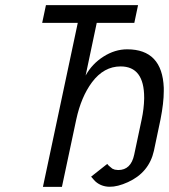

<svg xmlns="http://www.w3.org/2000/svg" viewBox="-20 -731 661 751"><path d="M543.9 -349.1Q543.9 -471.2 451.7 -471.2Q386.2 -471.2 339.8 -409.2Q297.4 -352.1 278.3 -263.7L222.2 0H147.9L284.2 -641.6H145L159.7 -710.9H520L505.4 -641.6H358.4L314.9 -435.5Q339.8 -481 384.5 -509.5Q429.2 -538.1 477.5 -538.1Q614.7 -538.1 620.6 -387.7V-374.5Q620.6 -328.6 607.9 -264.2L582 -141.1Q563 -56.2 480.5 -18.6Q399.4 18.6 354 -20.5Q349.1 -24.9 336.4 -40L399.4 -89.8L405.3 -83L419.4 -71.3L429.2 -67.4L442.4 -65.9Q492.2 -65.9 504.9 -126L534.2 -264.2Q543 -305.7 543.9 -344.7Z"/></svg>

Font: Tuffy
Style: Italic
Weight: 400
Italic angle: -12°
Designer: Thatcher Ulrich, Karoly Barta and Michael Everson
Version: Version 001.271